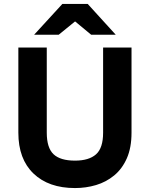

<svg xmlns="http://www.w3.org/2000/svg" viewBox="-20 -941 760 973"><path d="M360 12Q226.5 12 149.8 -61.5Q73 -135 73 -268.5V-700H217V-268.5Q217 -192 251.2 -159.5Q285.5 -127 360 -127Q430.5 -127 466.5 -158.8Q502.5 -190.5 502.5 -268.5V-700H646.5V-268.5Q646.5 -192.5 622.8 -138.8Q599 -85 558.5 -51.8Q518 -18.5 466.8 -3.2Q415.5 12 360 12ZM153 -765 296 -921H424.5L566.5 -765H442L360.5 -832.5L277.5 -765Z"/></svg>

Font: Overpass ExtraBold
Style: Regular
Weight: 800
Designer: Delve Withrington, Dave Bailey, Thomas Jockin
Foundry: Delve Fonts LLC
Version: Version 4.000; ttfautohint (v1.8.3)